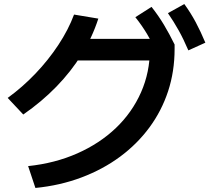

<svg xmlns="http://www.w3.org/2000/svg" viewBox="-20 -875 1040 949"><path d="M119 -54Q252 -68 362.5 -117Q473 -166 553 -242.5Q633 -319 677 -418.5Q721 -518 721 -633L771 -576H325V-683H821L843 -655V-633Q843 -522 811 -424.5Q779 -327 718.5 -245Q658 -163 573.5 -100.5Q489 -38 383 2Q277 42 155 54ZM18 -391Q91 -444 155 -511Q219 -578 268.5 -653Q318 -728 346 -803L466 -783Q436 -690 383.5 -605.5Q331 -521 258.5 -446.5Q186 -372 95 -309ZM759 -610Q732 -665 706.5 -707.5Q681 -750 649 -790L729 -841Q763 -798 790 -753Q817 -708 843 -655ZM911 -626Q887 -682 863 -725Q839 -768 810 -810L891 -855Q923 -811 947.5 -765Q972 -719 995 -664Z"/></svg>

Font: M PLUS 1 Thin SemiBold
Style: Regular
Weight: 600
Version: Version 1.001